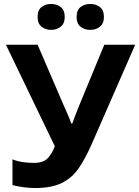

<svg xmlns="http://www.w3.org/2000/svg" viewBox="-20 -940 703 970"><path d="M663 -714 442 -209Q412 -141 378.5 -91.5Q345 -42 293 -16Q241 10 157 10Q131 10 100 6Q69 2 43 -5V-135Q67 -125 96 -121Q125 -117 150 -117Q200 -117 222 -141.5Q244 -166 257 -201L10 -714H170L303 -405Q310 -390 322 -362.5Q334 -335 340 -316H345Q351 -334 362.5 -363Q374 -392 383 -414L507 -714ZM170 -854Q170 -889 190 -904.5Q210 -920 238 -920Q266 -920 286.5 -904.5Q307 -889 307 -854Q307 -821 286.5 -805Q266 -789 238 -789Q210 -789 190 -805Q170 -821 170 -854ZM367 -854Q367 -889 387 -904.5Q407 -920 436 -920Q464 -920 484.5 -904.5Q505 -889 505 -854Q505 -821 484.5 -805Q464 -789 436 -789Q407 -789 387 -805Q367 -821 367 -854Z"/></svg>

Font: Noto IKEA Latin
Style: Bold
Weight: 700
Designer: Monotype Design Team
Foundry: Monotype Imaging Inc.
Version: Version 1.0